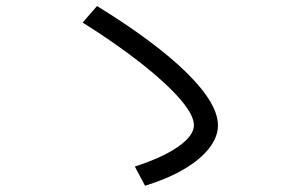

<svg xmlns="http://www.w3.org/2000/svg" viewBox="-20 -670 978 625"><path d="M611.3 -262.7Q611.3 -294.9 566.7 -346.9Q522 -398.9 440.2 -463.4Q358.4 -527.8 249 -596.7L295.9 -650.4Q487.3 -532.2 588.4 -432.4Q689.5 -332.5 689.5 -261.7Q689.5 -224.1 660.4 -187Q631.3 -149.9 577.9 -118.7Q524.4 -87.4 452.1 -65.4L418.9 -127.9Q509.8 -157.2 560.5 -192.9Q611.3 -228.5 611.3 -262.7Z"/></svg>

Font: Pretendard JP
Style: Regular
Weight: 400
Designer: Base glyphs from Inter by Rasmus Andersson; Hangeul glyphs from Noto Sans CJK(Source Han Sans) by Jang Soo-young and Kan
Foundry: Kil Hyung-jin
Version: Version 1.309